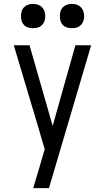

<svg xmlns="http://www.w3.org/2000/svg" viewBox="-20 -968 540 988"><path d="M151 0Q160 -30 169 -60.5Q178 -91 187 -121L210 -200Q202 -228 193.5 -256.5Q185 -285 177 -313L51 -735H132L251 -320L368 -735H449L232 0ZM350 -823Q337 -823 325 -826.5Q313 -830 304 -839Q295 -848 291.5 -860Q288 -872 288 -885Q288 -898 291.5 -910Q295 -922 304 -931Q313 -940 325 -944Q337 -948 350 -948Q363 -948 375 -944Q387 -940 396 -931Q405 -922 409 -910Q413 -898 413 -885Q413 -872 409 -860Q405 -848 396 -839Q387 -830 375 -826.5Q363 -823 350 -823ZM150 -823Q137 -823 125 -826.5Q113 -830 104 -839Q95 -848 91.5 -860Q88 -872 88 -885Q88 -898 91.5 -910Q95 -922 104 -931Q113 -940 125 -944Q137 -948 150 -948Q163 -948 175 -944Q187 -940 196 -931Q205 -922 209 -910Q213 -898 213 -885Q213 -872 209 -860Q205 -848 196 -839Q187 -830 175 -826.5Q163 -823 150 -823Z"/></svg>

Font: Iosevka MaddieWtf
Style: Regular
Weight: 400
Monospace: yes
Designer: Belleve Invis
Foundry: Belleve Invis
Version: Version 31.3.0; ttfautohint (v1.8.3)